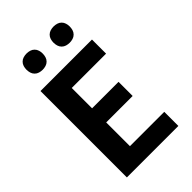

<svg xmlns="http://www.w3.org/2000/svg" viewBox="-278 -1055 1155 1155"><g transform="rotate(-45 300.0 -477.0)"><path d="M85 0V-735H523V-615H231V-442H456V-322H231V-120H523V0ZM415 -816Q401 -816 387.5 -820Q374 -824 364 -834Q354 -844 350 -857.5Q346 -871 346 -885Q346 -899 350 -912.5Q354 -926 364 -936Q374 -946 387.5 -950Q401 -954 415 -954Q429 -954 442.5 -950Q456 -946 466 -936Q476 -926 480 -912.5Q484 -899 484 -885Q484 -871 480 -857.5Q476 -844 466 -834Q456 -824 442.5 -820Q429 -816 415 -816ZM185 -816Q171 -816 157.5 -820Q144 -824 134 -834Q124 -844 120 -857.5Q116 -871 116 -885Q116 -899 120 -912.5Q124 -926 134 -936Q144 -946 157.5 -950Q171 -954 185 -954Q199 -954 212.5 -950Q226 -946 236 -936Q246 -926 250 -912.5Q254 -899 254 -885Q254 -871 250 -857.5Q246 -844 236 -834Q226 -824 212.5 -820Q199 -816 185 -816Z"/></g></svg>

Font: Iosevka Aile Heavy
Style: Regular
Weight: 900
Designer: Belleve Invis
Foundry: Belleve Invis
Version: Version 31.1.0; ttfautohint (v1.8.4)